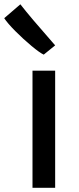

<svg xmlns="http://www.w3.org/2000/svg" viewBox="-60 -891 376 911"><path d="M201.7 -555.7V0H94.2V-555.7ZM-40 -804.7 36.6 -870.6Q84 -809.6 186 -693.8L201.7 -675.8L147.5 -631.8Q128.4 -640.6 89.4 -673.1Q50.3 -705.6 12.9 -743.2Q-24.4 -780.8 -40 -804.7Z"/></svg>

Font: Merriweather Sans
Style: Regular
Weight: 400
Designer: Eben Sorkin
Foundry: Eben Sorkin
Version: Version 1.006; ttfautohint (v1.4.1) -l 6 -r 50 -G 0 -x 11 -H